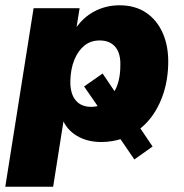

<svg xmlns="http://www.w3.org/2000/svg" viewBox="-25 -526 696 726"><path d="M-5 180 102 -495H276L263 -414H258Q287 -459 331 -482.5Q375 -506 427 -506Q486 -506 527.5 -478Q569 -450 591 -399.5Q613 -349 611 -282Q609 -203 579.5 -138Q550 -73 499 -35L502 -46L552 28L483 77L427 -5L438 -2Q420 4 400 7.5Q380 11 358 11Q305 11 265.5 -12.5Q226 -36 209 -80H217L176 180ZM320 -122Q330 -122 337.5 -123.5Q345 -125 353 -128L349 -118L293 -199L363 -248L413 -174L404 -175Q417 -194 423.5 -220.5Q430 -247 430 -276Q432 -323 411.5 -348Q391 -373 352 -373Q318 -373 294 -353.5Q270 -334 256 -299.5Q242 -265 241 -220Q240 -173 260.5 -147.5Q281 -122 320 -122Z"/></svg>

Font: Nunito Sans 11pt Black
Style: Italic
Weight: 900
Italic angle: -9°
Version: Version 3.101;gftools[0.9.27]